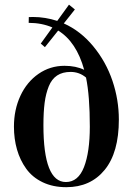

<svg xmlns="http://www.w3.org/2000/svg" viewBox="-20 -779 578 814"><path d="M39.1 -242.2Q39.1 -313.5 66.4 -372.6Q93.8 -431.6 143.1 -465.8Q192.4 -500 253.4 -500Q301.8 -500 336.9 -482.9Q304.2 -601.6 226.6 -649.4L170.4 -579.1L152.8 -594.2L202.1 -662.6Q156.7 -682.1 101.6 -682.1L102.1 -706.5L120.1 -707Q171.4 -707 222.7 -690.4L272.5 -759.3L297.4 -738.8L250.5 -679.7Q322.3 -647.5 376 -582Q429.7 -516.6 456.8 -436.3Q483.9 -356 483.9 -272Q483.9 -132.3 423.8 -58.8Q363.8 14.6 261.2 14.6Q204.6 14.6 160.9 -6.3Q117.2 -27.3 91.1 -63.7Q64.9 -100.1 52 -145.3Q39.1 -190.4 39.1 -242.2ZM164.1 -248Q164.1 -7.3 259.3 -7.3Q311.5 -7.3 336.2 -70.8Q360.8 -134.3 360.8 -242.2Q360.8 -372.6 344.7 -450.2Q316.4 -474.1 279.3 -474.1Q245.1 -474.1 222.2 -459Q199.2 -443.8 186.8 -413.1Q174.3 -382.3 169.2 -343Q164.1 -303.7 164.1 -248Z"/></svg>

Font: Vidaloka
Style: Regular
Weight: 400
Designer: Cyreal (www.cyreal.org)
Foundry: Cyreal (www.cyreal.org)
Version: Version 1.011